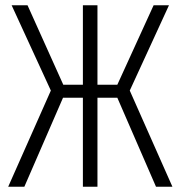

<svg xmlns="http://www.w3.org/2000/svg" viewBox="-20 -705 682 725"><path d="M618 -685 470 -363 631 0H569L423 -336H348V0H293V-336H218L72 0H11L172 -363L24 -685H84L219 -385H293V-685H348V-385H423L560 -685Z"/></svg>

Font: Fira Sans Extra Condensed Light
Style: Regular
Weight: 300
Width: 1
Designer: Carrois Corporate & Edenspiekermann AG
Foundry: Carrois Corporate GbR & Edenspiekermann AG
Version: Version 4.203